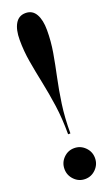

<svg xmlns="http://www.w3.org/2000/svg" viewBox="-145 -740 455 789"><g transform="rotate(-20 83.0 -345.5)"><path d="M78 -180Q78 -249 69.8 -306.8Q61.5 -364.5 50.8 -415.8Q40 -467 31.8 -515Q23.5 -563 23.5 -612Q23.5 -656.5 38.5 -682.2Q53.5 -708 83.5 -708Q113.5 -708 128.2 -682.2Q143 -656.5 143 -612Q143 -563 134.8 -515Q126.5 -467 115.5 -415.8Q104.5 -364.5 96.2 -306.8Q88 -249 88 -180ZM81.5 17Q54 17 34.5 -3Q15 -23 15 -50.5Q15 -78.5 34.5 -98.2Q54 -118 81.5 -118Q109 -118 128.8 -98.2Q148.5 -78.5 148.5 -50.5Q148.5 -23 128.8 -3Q109 17 81.5 17Z"/></g></svg>

Font: Imbue 100pt
Style: Bold
Weight: 700
Designer: Tyler Finck
Foundry: Etcetera Type Company
Version: Version 1.102; ttfautohint (v1.8.3)